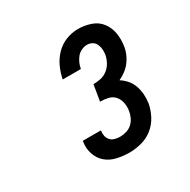

<svg xmlns="http://www.w3.org/2000/svg" viewBox="-125 -960 751 760"><g transform="rotate(-30 250.0 -580.0)"><path d="M258 -317Q229 -317 201 -323.5Q173 -330 153 -347Q133 -364 124 -391Q115 -418 120 -447V-450H203V-449Q201 -436 203.5 -424.5Q206 -413 214 -404.5Q222 -396 234 -393Q246 -390 258 -390Q272 -390 286.5 -394.5Q301 -399 312 -409Q323 -419 329.5 -433Q336 -447 338 -461Q341 -479 337.5 -497.5Q334 -516 322.5 -529Q311 -542 293.5 -546Q276 -550 257 -550L269 -623Q285 -623 302 -626.5Q319 -630 333.5 -641Q348 -652 356.5 -668Q365 -684 368 -700Q370 -713 369 -725Q368 -737 363 -748Q358 -759 347.5 -765Q337 -771 324 -771Q312 -771 299 -765Q286 -759 277.5 -748.5Q269 -738 263.5 -725.5Q258 -713 256 -700H173Q178 -727 190 -753.5Q202 -780 222.5 -801Q243 -822 270 -832.5Q297 -843 324 -843Q354 -843 382 -833.5Q410 -824 427 -802Q444 -780 449 -751Q454 -722 449 -692Q447 -676 440 -659.5Q433 -643 422.5 -629Q412 -615 397 -603.5Q382 -592 366 -585Q382 -575 394.5 -560.5Q407 -546 413.5 -527.5Q420 -509 421.5 -489Q423 -469 420 -448Q415 -421 401.5 -395Q388 -369 365 -350.5Q342 -332 313.5 -324.5Q285 -317 258 -317Z"/></g></svg>

Font: Iosevka Curly Slab Semibold
Style: Italic
Weight: 600
Italic angle: -9°
Monospace: yes
Designer: Belleve Invis
Foundry: Belleve Invis
Version: Version 22.1.2; ttfautohint (v1.8.4)